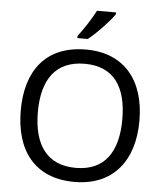

<svg xmlns="http://www.w3.org/2000/svg" viewBox="-62 -998 905 1062"><g transform="rotate(5 390.5 -467.0)"><path d="M338 -784H396C444 -822 517 -900 539 -934V-944H433C412 -902 368 -834 338 -796ZM720 -358C720 -580 606 -725 392 -725C168 -725 61 -578 61 -359C61 -138 168 10 391 10C606 10 720 -137 720 -358ZM156 -358C156 -538 230 -646 392 -646C553 -646 625 -538 625 -358C625 -178 553 -68 391 -68C230 -68 156 -178 156 -358Z"/></g></svg>

Font: Noto Sans Sunuwar
Style: Regular
Weight: 400
Designer: Anshuman Pandey
Foundry: Jamra Patel LLC
Version: Version 1.000